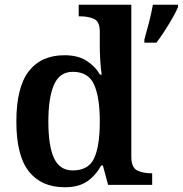

<svg xmlns="http://www.w3.org/2000/svg" viewBox="-20 -780 771 810"><path d="M253 10Q155 10 102 -56.5Q49 -123 49 -267Q49 -412 101.5 -479.5Q154 -547 252 -547Q308 -547 344.5 -524Q381 -501 402 -465H409Q405 -491 403 -525Q401 -559 401 -583V-647Q401 -689 377 -700Q353 -711 320 -711H312V-760H534V-119Q534 -73 559 -61Q584 -49 617 -49H622V0H436L414 -82H407Q384 -40 348 -15Q312 10 253 10ZM287 -61Q353 -61 377 -112Q401 -163 401 -268Q401 -369 377 -423Q353 -477 287 -477Q232 -477 208 -423Q184 -369 184 -267Q184 -164 208 -112.5Q232 -61 287 -61ZM589 -613Q598 -644 608.5 -685Q619 -726 625 -760H731V-750Q722 -729 706.5 -702Q691 -675 673.5 -648Q656 -621 640 -600H589Z"/></svg>

Font: Noto Naskh Arabic UI Semi
Style: Bold
Weight: 700
Designer: Monotype Design Team, David Williams, Mohamad Dakak and Nizar Qandah
Foundry: Monotype Imaging Inc.
Version: Version 2.014; ttfautohint (v1.8.4.7-5d5b)